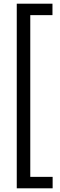

<svg xmlns="http://www.w3.org/2000/svg" viewBox="-20 -770 325 1040"><path d="M265.1 188V250H70.8V-750H264.2V-688H144V188Z"/></svg>

Font: Lobster Two
Style: Regular
Weight: 400
Designer: Pablo Impallari
Foundry: Pablo Impallari. www.impallari.com
Version: Version 1.006